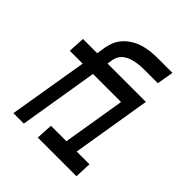

<svg xmlns="http://www.w3.org/2000/svg" viewBox="-200 -868 1001 1001"><g transform="rotate(45 300.0 -367.5)"><path d="M59 0 132 -438H37L42 -530H147L155 -580Q159 -599 165 -616.5Q171 -634 182.5 -650.5Q194 -667 209 -680Q224 -693 241.5 -703Q259 -713 277 -719Q295 -725 313.5 -728.5Q332 -732 350.5 -733.5Q369 -735 387 -735H497L481 -643H383Q368 -643 353 -642Q338 -641 322.5 -638Q307 -635 292 -630Q277 -625 263.5 -616Q250 -607 241 -593.5Q232 -580 229 -565L223 -530H506L434 -92H528L524 0H239L244 -92H358L415 -438H208L136 0Z"/></g></svg>

Font: Iosevka Curly SmBdExObl
Style: Regular
Weight: 600
Width: 7
Italic angle: -9°
Monospace: yes
Designer: Belleve Invis
Foundry: Belleve Invis
Version: Version 11.1.0; ttfautohint (v1.8.3)